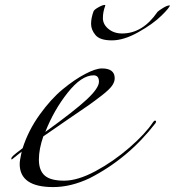

<svg xmlns="http://www.w3.org/2000/svg" viewBox="-20 -744 710 780"><path d="M68 -128 28 -96Q26 -96 26 -100Q26 -104 33 -111Q40 -118 72 -142Q95 -214 141 -278Q187 -342 235 -381.5Q283 -421 326 -443.5Q369 -466 394 -466Q446 -466 446 -426Q446 -411 435 -395.5Q424 -380 394.5 -357Q365 -334 338.5 -315.5Q312 -297 254.5 -258Q197 -219 156 -190Q138 -139 138 -95.5Q138 -52 161.5 -31Q185 -10 240.5 -10Q296 -10 368.5 -49Q441 -88 506 -144.5Q571 -201 602 -248Q606 -254 610 -254Q614 -254 614 -251Q614 -248 612 -244Q501 -100 344 -20Q268 16 196 16Q60 16 60 -78Q60 -92 68 -128ZM164 -208Q282 -293 332 -339.5Q382 -386 382 -412Q382 -438 360 -438Q311 -438 255 -367.5Q199 -297 164 -208ZM408 -722Q398 -696 398 -670.5Q398 -645 420.5 -626.5Q443 -608 476 -608Q560 -608 620 -696Q625 -701 642 -711.5Q659 -722 668 -722H670Q670 -714 636 -680.5Q602 -647 542.5 -613.5Q483 -580 434.5 -580Q386 -580 368 -601.5Q350 -623 350 -647Q350 -671 360 -698Q363 -705 380 -714.5Q397 -724 406 -724Z"/></svg>

Font: Miama
Style: Regular
Weight: 400
Italic angle: 16.5°
Designer: Linus Romer
Foundry: Linus Romer
Version: 0.32